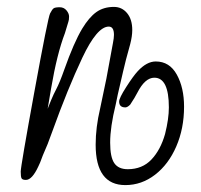

<svg xmlns="http://www.w3.org/2000/svg" viewBox="-20 -521 583 556"><path d="M257 -102Q257 -152 270 -207L288 -293L307 -396Q310 -411 310 -420Q310 -444 295 -444Q261 -444 218.5 -354Q176 -264 131 -139Q130 -136 118 -104L104 -71Q95 -46 91 -39Q73 0 55 0Q45 0 42.5 -4.5Q40 -9 40 -24Q40 -39 79.5 -255Q119 -471 125 -482Q131 -494 135.5 -497Q140 -500 153 -500Q165 -500 172.5 -491Q180 -482 180 -473Q180 -463 178 -458L168 -425Q145 -365 128 -265L118 -206Q121 -214 128 -231Q135 -248 143 -263Q153 -282 166 -319Q194 -398 218 -438Q238 -471 259 -486Q280 -501 310 -501Q333 -501 348 -483Q363 -465 363 -434Q363 -416 357 -393L345 -349Q340 -330 321 -247L315 -218Q299 -153 299 -108Q299 -66 311 -48.5Q323 -31 350 -31Q392 -31 418.5 -59Q445 -87 458 -133Q469 -177 469 -210Q469 -296 427 -296Q400 -296 378 -253Q371 -239 357 -218Q349 -210 343 -210Q325 -210 325 -227Q325 -237 345.5 -269Q366 -301 379 -315Q405 -343 431 -343Q471 -343 492 -305Q513 -267 513 -212Q513 -149 490.5 -97Q468 -45 429 -15Q390 15 343 15Q257 15 257 -102Z"/></svg>

Font: Bad Script
Style: Regular
Weight: 400
Italic angle: -10°
Designer: Roman Shchyukin (Gaslight Type Foundry), Cyreal (Charset Expansion)
Foundry: Gaslight
Version: Version 2.000